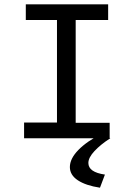

<svg xmlns="http://www.w3.org/2000/svg" viewBox="-20 -643 640 893"><path d="M92 0V-73H245V-550H100V-623H483V-550H332V-72H490V0ZM468 169 445 230Q379 220 342 195.5Q305 171 305 134Q305 95 344.5 54.5Q384 14 455 -22L493 0Q448 29 419.5 59.5Q391 90 391 115Q391 158 468 169Z"/></svg>

Font: Inconsolata Expanded Medium
Style: Regular
Weight: 500
Width: 7
Monospace: yes
Designer: Raph Levien, Cyreal, Brenton Simpson
Foundry: Raph Levien, Cyreal, Google
Version: Version 3.001; ttfautohint (v1.8.2.53-6de2)